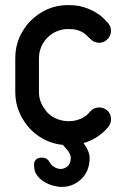

<svg xmlns="http://www.w3.org/2000/svg" viewBox="-20 -570 483 754"><path d="M334 -132Q348 -148 369 -148Q386 -148 399 -138Q416 -124 416 -102Q416 -84 404 -70Q375 -36 335 -18Q322 -12 308 -8Q314 0 318 7Q332 31 332 49Q332 102 299.5 133Q267 164 222 164Q207 164 188.5 159Q170 154 153.5 144Q137 134 125.5 118.5Q114 103 114 82Q112 67 120.5 57.5Q129 48 147.5 49Q166 50 174.5 66.5Q183 83 202.5 90.5Q222 98 240 87Q258 76 258 49Q258 34 240 14L227 -1Q196 -4 167 -16Q130 -32 101 -61Q73 -90 56.5 -127.5Q40 -165 40 -208V-342Q40 -386 56.5 -423.5Q73 -461 101 -489Q129 -517 166 -533.5Q203 -550 246 -550H248Q283 -550 308.5 -542Q334 -534 353 -523Q372 -512 384.5 -500Q397 -488 404 -480Q416 -466 416 -449Q416 -440 412 -430.5Q408 -421 400 -414Q387 -402 369 -402Q360 -402 350.5 -406Q341 -410 334 -418L322 -429Q316 -436 306.5 -442Q297 -448 283 -452Q269 -456 248 -456Q225 -456 204 -447.5Q183 -439 167 -423Q151 -407 142 -386Q133 -365 133 -342V-208Q133 -184 142.5 -164Q152 -144 167 -127Q183 -111 205 -102.5Q227 -94 250 -94Q273 -94 295.5 -103Q318 -112 334 -132Z"/></svg>

Font: VDS
Style: Regular
Weight: 400
Designer: artmaker
Foundry: artmaker
Version: Version 1.000 2009 initial release